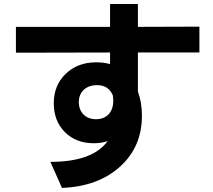

<svg xmlns="http://www.w3.org/2000/svg" viewBox="-20 -836 1040 936"><path d="M57.6 -579.1V-705.1H516.6V-816.4H652.3V-705.1L952.1 -706.1V-580.1H652.3V-389.6Q671.9 -336.9 671.9 -271.5Q671.9 -120.1 564.9 -23.4Q458 73.2 282.2 80.1L225.6 -46.9Q431.6 -46.9 504.9 -148.4Q476.6 -137.7 436.5 -137.7Q350.6 -137.7 296.4 -191.9Q242.2 -246.1 242.2 -333Q242.2 -419.9 300.3 -476.1Q358.4 -532.2 449.2 -532.2Q486.3 -532.2 516.6 -523.4V-580.1ZM532.2 -345.7Q532.2 -352.5 530.3 -370.1Q509.8 -420.9 453.1 -420.9Q413.1 -420.9 388.7 -398.4Q364.3 -376 364.3 -338.4Q364.3 -300.8 387.2 -277.8Q410.2 -254.9 448.2 -254.9Q486.3 -254.9 509.3 -278.8Q532.2 -302.7 532.2 -345.7Z"/></svg>

Font: GenEi M Gothic v2 Bold
Style: Regular
Weight: 700
Version: Version 2.0